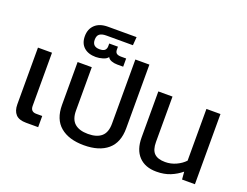

<svg xmlns="http://www.w3.org/2000/svg" viewBox="-127 -1117 1788 1388"><g transform="rotate(20 766.5 -422.5)"><path d="M170 0Q115 0 90 -27Q65 -54 65 -104V-540H173V-131Q173 -86 217 -86H263V0Z M617 10Q501 10 435.5 -45Q370 -100 370 -210V-540H479V-206Q479 -139 514.5 -108Q550 -77 617 -77Q685 -77 720.5 -108Q756 -139 756 -206V-700H864V-210Q864 -100 799 -45Q734 10 617 10Z M480 -619Q422 -619 388.5 -649Q355 -679 355 -734Q355 -789 390 -822Q425 -855 489 -855H709L704 -791H499Q465 -791 448 -778Q431 -765 431 -734Q431 -681 487 -681Q516 -681 527.5 -692.5Q539 -704 539 -723V-744H606V-723Q606 -701 617.5 -692.5Q629 -684 652 -684H691V-621H645Q621 -621 600.5 -628.5Q580 -636 572 -652Q562 -636 534 -627.5Q506 -619 480 -619Z M1175 10Q1088 10 1039.5 -41Q991 -92 991 -186V-540H1100V-191Q1100 -130 1127 -103.5Q1154 -77 1211 -77Q1255 -77 1295 -95.5Q1335 -114 1361 -142V-540H1469V0H1370L1365 -59Q1328 -28 1281.5 -9Q1235 10 1175 10Z"/></g></svg>

Font: Kanit
Style: Regular
Weight: 400
Designer: Katatrad Team
Foundry: CadsonDemak
Version: Version 2.000; ttfautohint (v1.8.3)